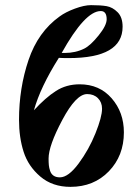

<svg xmlns="http://www.w3.org/2000/svg" viewBox="-20 -717 540 747"><path d="M462 -202Q462 -111 403.5 -50.5Q345 10 254 10Q184 10 137 -30Q90 -70 72 -126Q54 -182 54 -251Q54 -374 91 -483.5Q128 -593 212 -653Q235 -670 271.5 -683.5Q308 -697 334 -697Q372 -697 395 -693Q418 -689 437.5 -669.5Q457 -650 457 -613Q457 -491 247 -491Q220 -491 209 -492Q137 -378 112 -288Q157 -337 197.5 -363Q238 -389 290 -389Q367 -389 414.5 -334.5Q462 -280 462 -202ZM220 -511H232Q274 -511 308 -528Q332 -540 363.5 -579Q395 -618 395 -642Q395 -674 372 -674Q311 -674 220 -511ZM377 -294Q377 -319 361 -335Q345 -351 319 -351Q276 -351 222.5 -250.5Q169 -150 169 -100Q169 -85 170 -74.5Q171 -64 175 -52Q179 -40 188.5 -33.5Q198 -27 213 -27Q246 -27 286 -81Q326 -135 351.5 -198.5Q377 -262 377 -294Z"/></svg>

Font: STIX MathJax Main
Style: Bold
Weight: 700
Designer: MicroPress Inc., with final additions and corrections provided by Coen Hoffman, Elsevier (retired)
Version: Version 1.1.1